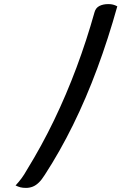

<svg xmlns="http://www.w3.org/2000/svg" viewBox="-20 -781 640 938"><path d="M553 -750Q509 -592 455 -446.5Q401 -301 337 -171Q273 -41 199 73Q184 97 169.5 111Q155 125 139.5 131Q124 137 107 137Q91 137 79.5 134Q68 131 56 125Q71 109 84.5 91Q98 73 112 48Q184 -69 244 -193.5Q304 -318 353.5 -450.5Q403 -583 442 -722Q448 -743 466 -752Q484 -761 509 -761Q522 -761 532 -758.5Q542 -756 553 -750Z"/></svg>

Font: Recursive Monospace Casual
Style: Regular
Weight: 400
Version: Version 1.047